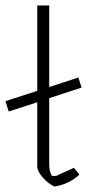

<svg xmlns="http://www.w3.org/2000/svg" viewBox="-42 -680 345 706"><path d="M95 -70V-304L-10 -270L-22 -308L95 -346V-660H139V-360L246 -395L258 -358L139 -319V-81Q139 -62 141 -53Q143 -44 149 -33H164L230 -63L250 -38Q213 -3 158 6Q135 -5 115 -27.5Q95 -50 95 -70Z"/></svg>

Font: Athiti Light
Style: Regular
Weight: 300
Designer: CadsonDemak Team
Foundry: CadsonDemak
Version: Version 1.032